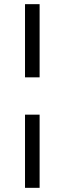

<svg xmlns="http://www.w3.org/2000/svg" viewBox="-20 -693 310 921"><path d="M100 -322V-673H170V-322ZM100 208V-143H170V208Z"/></svg>

Font: Mate SC
Style: Regular
Weight: 400
Designer: Eduardo Rodriguez Tunni
Foundry: Eduardo Rodriguez Tunni
Version: Version 1.003; ttfautohint (v1.8.4.7-5d5b);gftools[0.9.24]